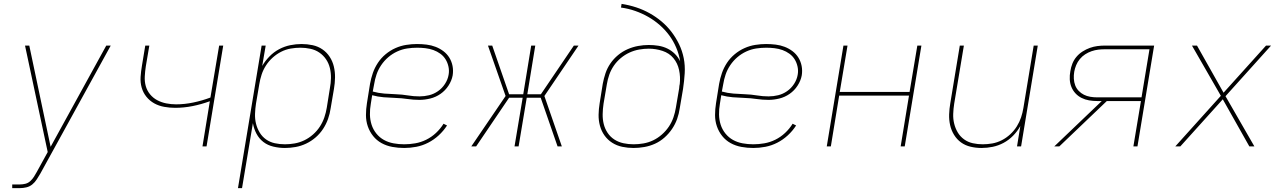

<svg xmlns="http://www.w3.org/2000/svg" viewBox="-20 -755 6640 990"><path d="M43 215V196H83Q97 196 111 192.5Q125 189 136 179Q147 169 155 156.5Q163 144 170 131L226 29L109 -520H131L241 2L528 -520H551L188 140Q179 155 169.5 170Q160 185 146.5 196Q133 207 116 211Q99 215 83 215Z M1024 0 1062 -233Q1018 -217 973 -208Q928 -199 883 -199Q855 -199 827 -204Q799 -209 775.5 -222Q752 -235 735 -256Q718 -277 710.5 -303.5Q703 -330 705 -359Q707 -388 712 -417L729 -520H750L732 -414Q728 -388 726.5 -361.5Q725 -335 731.5 -311.5Q738 -288 753.5 -269Q769 -250 790.5 -238.5Q812 -227 837 -222Q862 -217 888 -217Q932 -217 977 -226.5Q1022 -236 1065 -252L1110 -520H1131L1045 0Z M1207 215 1329 -520H1350L1332 -415Q1347 -441 1369.5 -464Q1392 -487 1419.5 -501.5Q1447 -516 1476.5 -522Q1506 -528 1535 -528Q1564 -528 1592 -522Q1620 -516 1642.5 -500.5Q1665 -485 1680 -462Q1695 -439 1701.5 -411.5Q1708 -384 1707.5 -355Q1707 -326 1702 -297L1685 -197Q1681 -169 1671.5 -142Q1662 -115 1646 -90.5Q1630 -66 1607.5 -46.5Q1585 -27 1558.5 -14.5Q1532 -2 1504 3Q1476 8 1449 8Q1419 8 1389.5 1Q1360 -6 1338 -23Q1316 -40 1302.5 -65.5Q1289 -91 1284 -120L1228 215ZM1449 -11Q1474 -11 1499.5 -15.5Q1525 -20 1549 -31.5Q1573 -43 1594 -61.5Q1615 -80 1629.5 -102.5Q1644 -125 1652.5 -150Q1661 -175 1665 -200L1681 -300Q1686 -326 1686.5 -352.5Q1687 -379 1681 -404Q1675 -429 1661 -449.5Q1647 -470 1626.5 -484Q1606 -498 1580.5 -503.5Q1555 -509 1529 -509Q1504 -509 1478.5 -504.5Q1453 -500 1429.5 -488Q1406 -476 1386 -458Q1366 -440 1351.5 -417.5Q1337 -395 1329 -370.5Q1321 -346 1317 -321L1300 -221Q1296 -195 1295 -168.5Q1294 -142 1300 -117.5Q1306 -93 1319 -71.5Q1332 -50 1352 -36Q1372 -22 1397 -16.5Q1422 -11 1449 -11Z M2064 8Q2033 8 2003 2.5Q1973 -3 1947.5 -17Q1922 -31 1904 -53.5Q1886 -76 1876.5 -103.5Q1867 -131 1867 -161.5Q1867 -192 1872 -223L1888 -323Q1893 -351 1902.5 -378.5Q1912 -406 1928.5 -431Q1945 -456 1968.5 -475.5Q1992 -495 2019 -507Q2046 -519 2074.5 -523.5Q2103 -528 2130 -528Q2155 -528 2179.5 -525Q2204 -522 2226 -513.5Q2248 -505 2266.5 -491Q2285 -477 2297 -457.5Q2309 -438 2313.5 -414.5Q2318 -391 2314 -366Q2309 -339 2292.5 -313.5Q2276 -288 2251.5 -271Q2227 -254 2198.5 -247Q2170 -240 2143 -240Q2112 -240 2081.5 -244.5Q2051 -249 2020 -250Q1989 -251 1958.5 -253.5Q1928 -256 1899 -264L1892 -220Q1887 -192 1887.5 -164.5Q1888 -137 1896 -112Q1904 -87 1920.5 -66.5Q1937 -46 1959.5 -33.5Q1982 -21 2009 -16Q2036 -11 2064 -11Q2092 -11 2121 -16Q2150 -21 2177.5 -34.5Q2205 -48 2228 -69.5Q2251 -91 2267 -117L2285 -108Q2267 -80 2242 -57Q2217 -34 2187.5 -19Q2158 -4 2126.5 2Q2095 8 2064 8ZM2143 -258Q2168 -258 2192.5 -264Q2217 -270 2238.5 -285Q2260 -300 2274.5 -322.5Q2289 -345 2293 -369Q2297 -390 2292.5 -411Q2288 -432 2277.5 -449Q2267 -466 2250.5 -478Q2234 -490 2214.5 -497Q2195 -504 2173.5 -506.5Q2152 -509 2131 -509Q2105 -509 2079 -505Q2053 -501 2028 -489.5Q2003 -478 1982 -460Q1961 -442 1945.5 -419Q1930 -396 1921.5 -371Q1913 -346 1909 -320L1902 -283Q1931 -275 1961.5 -272.5Q1992 -270 2022.5 -269Q2053 -268 2083 -263Q2113 -258 2143 -258Z M2410 0 2587 -260 2496 -520H2518L2605 -269H2678L2719 -520H2740L2699 -269H2769L2939 -520H2963L2787 -260L2877 0H2855L2768 -251H2696L2654 0H2633L2675 -251H2605L2435 0Z M3247 8Q3217 8 3188.5 2Q3160 -4 3136.5 -19Q3113 -34 3097 -56.5Q3081 -79 3073.5 -106.5Q3066 -134 3066.5 -163.5Q3067 -193 3072 -223L3088 -323Q3093 -350 3102 -377Q3111 -404 3127.5 -428Q3144 -452 3167 -471Q3190 -490 3216.5 -501.5Q3243 -513 3270.5 -518Q3298 -523 3325 -523Q3351 -523 3375.5 -519Q3400 -515 3421.5 -504.5Q3443 -494 3460 -477Q3477 -460 3487 -439Q3481 -476 3466.5 -510Q3452 -544 3430.5 -573Q3409 -602 3381.5 -626Q3354 -650 3322.5 -668Q3291 -686 3255.5 -698.5Q3220 -711 3182 -716L3185 -735Q3224 -729 3260.5 -717Q3297 -705 3330 -686.5Q3363 -668 3391.5 -644Q3420 -620 3442.5 -590.5Q3465 -561 3481.5 -527Q3498 -493 3505.5 -455Q3513 -417 3510.5 -377Q3508 -337 3502 -297L3485 -197Q3481 -169 3471.5 -142Q3462 -115 3445.5 -90.5Q3429 -66 3406.5 -46Q3384 -26 3357.5 -14Q3331 -2 3302.5 3Q3274 8 3247 8ZM3247 -11Q3272 -11 3298 -15.5Q3324 -20 3348 -31.5Q3372 -43 3393 -61.5Q3414 -80 3429 -102.5Q3444 -125 3452.5 -150Q3461 -175 3465 -200L3482 -300L3483 -312L3485 -322Q3489 -359 3481.5 -394Q3474 -429 3452.5 -455Q3431 -481 3396.5 -492.5Q3362 -504 3325 -504Q3301 -504 3275.5 -499.5Q3250 -495 3226 -484Q3202 -473 3181 -455.5Q3160 -438 3145 -416Q3130 -394 3121.5 -369.5Q3113 -345 3109 -320L3092 -220Q3088 -193 3087.5 -166.5Q3087 -140 3093 -115.5Q3099 -91 3113 -70Q3127 -49 3148 -35.5Q3169 -22 3194.5 -16.5Q3220 -11 3247 -11Z M3864 8Q3833 8 3803 2.5Q3773 -3 3747.5 -17Q3722 -31 3704 -53.5Q3686 -76 3676.5 -103.5Q3667 -131 3667 -161.5Q3667 -192 3672 -223L3688 -323Q3693 -351 3702.5 -378.5Q3712 -406 3728.5 -431Q3745 -456 3768.5 -475.5Q3792 -495 3819 -507Q3846 -519 3874.5 -523.5Q3903 -528 3930 -528Q3955 -528 3979.5 -525Q4004 -522 4026 -513.5Q4048 -505 4066.5 -491Q4085 -477 4097 -457.5Q4109 -438 4113.5 -414.5Q4118 -391 4114 -366Q4109 -339 4092.5 -313.5Q4076 -288 4051.5 -271Q4027 -254 3998.5 -247Q3970 -240 3943 -240Q3912 -240 3881.5 -244.5Q3851 -249 3820 -250Q3789 -251 3758.5 -253.5Q3728 -256 3699 -264L3692 -220Q3687 -192 3687.5 -164.5Q3688 -137 3696 -112Q3704 -87 3720.5 -66.5Q3737 -46 3759.5 -33.5Q3782 -21 3809 -16Q3836 -11 3864 -11Q3892 -11 3921 -16Q3950 -21 3977.5 -34.5Q4005 -48 4028 -69.5Q4051 -91 4067 -117L4085 -108Q4067 -80 4042 -57Q4017 -34 3987.5 -19Q3958 -4 3926.5 2Q3895 8 3864 8ZM3943 -258Q3968 -258 3992.5 -264Q4017 -270 4038.5 -285Q4060 -300 4074.5 -322.5Q4089 -345 4093 -369Q4097 -390 4092.5 -411Q4088 -432 4077.5 -449Q4067 -466 4050.5 -478Q4034 -490 4014.5 -497Q3995 -504 3973.5 -506.5Q3952 -509 3931 -509Q3905 -509 3879 -505Q3853 -501 3828 -489.5Q3803 -478 3782 -460Q3761 -442 3745.5 -419Q3730 -396 3721.5 -371Q3713 -346 3709 -320L3702 -283Q3731 -275 3761.5 -272.5Q3792 -270 3822.5 -269Q3853 -268 3883 -263Q3913 -258 3943 -258Z M4243 0 4329 -520H4350L4310 -281H4670L4710 -520H4731L4645 0H4624L4667 -262H4307L4264 0Z M5041 8Q5012 8 4984.5 1.5Q4957 -5 4935.5 -20.5Q4914 -36 4899.5 -59.5Q4885 -83 4879 -110Q4873 -137 4874 -165.5Q4875 -194 4880 -223L4929 -520H4950L4900 -220Q4896 -194 4895 -168Q4894 -142 4900 -117.5Q4906 -93 4918.5 -72Q4931 -51 4951 -36.5Q4971 -22 4996 -16.5Q5021 -11 5047 -11Q5072 -11 5097 -15.5Q5122 -20 5145.5 -32Q5169 -44 5189 -62.5Q5209 -81 5223 -103.5Q5237 -126 5245 -150Q5253 -174 5257 -199L5310 -520H5331L5245 0H5224L5241 -105Q5226 -78 5204 -55.5Q5182 -33 5155 -18.5Q5128 -4 5099 2Q5070 8 5041 8Z M5416 0 5661 -234H5638Q5616 -234 5595.5 -237.5Q5575 -241 5557 -250Q5539 -259 5525.5 -273.5Q5512 -288 5504.5 -306.5Q5497 -325 5496 -346Q5495 -367 5499 -388Q5502 -408 5509.5 -427Q5517 -446 5530.5 -462Q5544 -478 5562 -489.5Q5580 -501 5599.5 -508Q5619 -515 5638.5 -517.5Q5658 -520 5678 -520H5931L5845 0H5824L5863 -234H5687L5442 0ZM5638 -253H5866L5907 -501H5678Q5660 -501 5643 -499Q5626 -497 5608.5 -491Q5591 -485 5575.5 -475Q5560 -465 5548 -450.5Q5536 -436 5529 -419Q5522 -402 5519 -385Q5516 -367 5517 -349Q5518 -331 5524 -315Q5530 -299 5542 -286.5Q5554 -274 5569 -266.5Q5584 -259 5601.5 -256Q5619 -253 5638 -253Z M6040 0 6275 -261 6126 -520H6152L6289 -277L6508 -520H6534L6299 -259L6448 0H6422L6285 -243L6066 0Z"/></svg>

Font: Iosevka SS04 Thin Extended
Style: Italic
Weight: 100
Width: 7
Italic angle: -9°
Monospace: yes
Designer: Belleve Invis
Foundry: Belleve Invis
Version: Version 19.0.0; ttfautohint (v1.8.4)